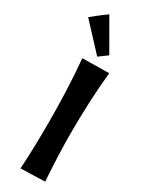

<svg xmlns="http://www.w3.org/2000/svg" viewBox="-262 -839 683 898"><g transform="rotate(30 79.5 -390.0)"><path d="M172.9 -566.9Q164.6 -483.4 160.9 -401.6Q157.2 -319.8 157.2 -237.8Q157.2 -171.4 159.9 -107.2Q162.6 -43 167 22L36.1 25.9Q40 -37.6 41.5 -100.1Q43 -162.6 43 -226.1Q43 -311 39.8 -395.5Q36.6 -480 28.8 -564.9ZM131.3 -639.6 85.4 -606 -43.5 -744.6Q-30.3 -755.9 -16.6 -766.6Q-4.9 -775.9 9 -786.4Q22.9 -796.9 35.6 -805.7Z"/></g></svg>

Font: Rum Raisin
Style: Regular
Weight: 400
Designer: Astigmatic (AOETI)
Foundry: Astigmatic (AOETI)
Version: Version 1.000